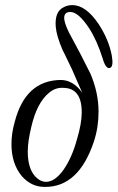

<svg xmlns="http://www.w3.org/2000/svg" viewBox="-20 -724 462 754"><path d="M419 -506Q427 -461 411 -457Q403 -455 396 -464.5Q389 -474 383 -495Q360 -567 330 -613Q288 -677 256 -677Q232 -677 232 -653Q232 -636 250 -598Q297 -512 335 -435Q367 -360 367 -285Q367 -224 349 -169Q289 12 155 10Q103 10 66 -32Q25 -81 25 -158Q25 -201 38 -246Q80 -408 218 -410Q267 -410 303 -360Q298 -372 283.5 -404Q269 -436 263 -451Q254 -469 245 -488.5Q236 -508 231.5 -516.5Q227 -525 226 -527Q202 -583 199 -618Q194 -678 229 -695Q245 -704 264 -704Q317 -704 367 -630Q407 -569 419 -506ZM282 -176Q301 -239 301 -283Q301 -378 229 -379Q198 -381 173 -360Q125 -321 103 -226Q89 -168 89 -129Q89 -67 115 -35Q136 -10 161 -10Q196 -10 230 -58Q263 -106 282 -176Z"/></svg>

Font: GFS Solomos
Style: Regular
Weight: 400
Designer: George D. Matthiopoulos
Foundry: George D. Matthiopoulos
Version: Version 1.000